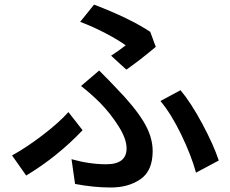

<svg xmlns="http://www.w3.org/2000/svg" viewBox="-20 -789 1017 848"><path d="M470.7 -543Q502.9 -563.5 535.2 -588.9Q502.9 -612.3 446.3 -642.1Q389.6 -671.9 334 -692.4L395.5 -768.6Q553.7 -708 643.6 -648.4L668 -582Q595.7 -521.5 538.1 -481.4ZM33.2 -102.5Q95.7 -136.7 168 -191.9Q240.2 -247.1 282.2 -293.9L344.7 -213.9Q233.4 -96.7 95.7 -13.7ZM295.9 -85.9Q375 -63.5 449.2 -63.5Q539.1 -63.5 539.1 -133.8Q539.1 -175.8 503.4 -231.9Q467.8 -288.1 422.9 -334Q380.9 -376 337.9 -409.2L418 -477.5Q469.7 -425.8 494.1 -399.4Q574.2 -317.4 614.3 -251.5Q654.3 -185.5 654.3 -122.1Q654.3 -35.2 601.1 2Q547.9 39.1 469.7 39.1Q393.6 39.1 311.5 23.4ZM688.5 -342.8 777.3 -390.6Q823.2 -335.9 873 -243.2Q922.9 -150.4 946.3 -80.1L845.7 -26.4Q825.2 -101.6 780.8 -193.8Q736.3 -286.1 688.5 -342.8Z"/></svg>

Font: Min Sans SemiBold
Style: Regular
Weight: 600
Designer: Jinseong-Kim, NotoSansCJK, Nunito
Foundry: Jinseong-Kim
Version: Version 1.400;Glyphs 3.1.2 (3151)